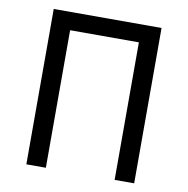

<svg xmlns="http://www.w3.org/2000/svg" viewBox="-80 -793 851 870"><g transform="rotate(10 345.5 -357.5)"><path d="M593.8 0H503.9V-632.8H187.5V0H97.7V-714.8H593.8Z"/></g></svg>

Font: Droid Sans Fallback
Style: Regular
Weight: 400
Designer: Steve Matteson
Foundry: Ascender Corporation
Version: 3.00 (Khmer version)